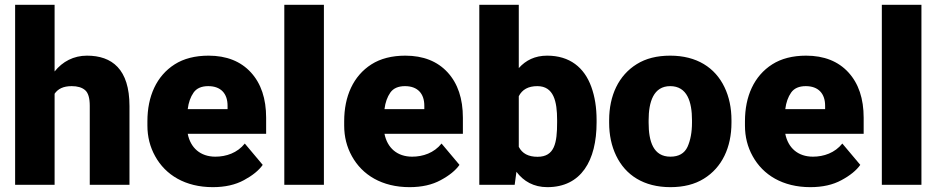

<svg xmlns="http://www.w3.org/2000/svg" viewBox="-20 -770 3914 800"><path d="M43 -750V0H207.5V-379.4C221.2 -399.4 243.2 -411.1 278.8 -411.1C302.7 -411.1 321.3 -405.8 334.5 -394.5C347.7 -383.3 354 -361.3 354 -329.1V0H519.5V-328.1C519.5 -481.9 446.8 -538.1 342.3 -538.1C287.1 -538.1 240.7 -513.7 207.5 -472.2V-750Z M866.7 9.8C917.5 9.8 960.9 0 996.6 -19.5C1032.2 -38.6 1058.6 -60.1 1074.7 -83L1000 -171.9C968.8 -132.8 922.4 -117.2 877.4 -117.2C814.9 -117.2 773.9 -153.8 762.2 -212.4H1088.9V-279.3C1088.9 -358.9 1067.9 -421.9 1025.4 -468.3C982.9 -514.6 923.8 -538.1 849.1 -538.1C793 -538.1 745.6 -525.9 708 -502C631.8 -453.6 594.2 -368.2 594.2 -265.1V-246.6C594.2 -200.2 605 -157.7 626.5 -119.1C669.4 -41 752 9.8 866.7 9.8ZM847.7 -411.1C899.9 -411.1 928.7 -380.4 928.2 -328.1V-315.4H762.2C765.6 -343.3 773.9 -366.2 786.6 -384.3C799.3 -402.3 819.8 -411.1 847.7 -411.1Z M1164.6 -750V0H1329.6V-750Z M1686.5 9.8C1737.3 9.8 1780.8 0 1816.4 -19.5C1852.1 -38.6 1878.4 -60.1 1894.5 -83L1819.8 -171.9C1788.6 -132.8 1742.2 -117.2 1697.3 -117.2C1634.8 -117.2 1593.8 -153.8 1582 -212.4H1908.7V-279.3C1908.7 -358.9 1887.7 -421.9 1845.2 -468.3C1802.7 -514.6 1743.7 -538.1 1668.9 -538.1C1612.8 -538.1 1565.4 -525.9 1527.8 -502C1451.7 -453.6 1414.1 -368.2 1414.1 -265.1V-246.6C1414.1 -200.2 1424.8 -157.7 1446.3 -119.1C1489.3 -41 1571.8 9.8 1686.5 9.8ZM1667.5 -411.1C1719.7 -411.1 1748.5 -380.4 1748 -328.1V-315.4H1582C1585.4 -343.3 1593.8 -366.2 1606.4 -384.3C1619.1 -402.3 1639.6 -411.1 1667.5 -411.1Z M2465.8 -270C2465.8 -321.8 2458.5 -367.7 2443.8 -408.2C2414.6 -488.8 2354 -538.1 2259.8 -538.1C2209 -538.1 2170.9 -519 2141.6 -486.3V-750H1977.1V0H2124.5L2131.8 -54.2C2161.6 -14.6 2203.6 9.8 2260.7 9.8C2401.4 9.8 2465.8 -100.6 2465.8 -259.8ZM2301.3 -259.8C2301.3 -174.8 2291 -116.7 2219.7 -116.7C2181.6 -116.7 2155.8 -130.4 2141.6 -158.2V-369.1C2155.8 -397 2181.2 -411.1 2218.8 -411.1C2287.6 -411.1 2301.3 -346.7 2301.3 -270Z M2518.1 -258.8C2518.1 -207.5 2527.8 -161.6 2547.4 -121.1C2586.4 -40 2662.6 9.8 2773.4 9.8C2828.6 9.8 2875 -2 2912.6 -25.4C2988.3 -71.8 3027.8 -155.8 3027.8 -258.8V-269C3027.8 -320.3 3018.1 -366.7 2998.5 -407.2C2959.5 -488.3 2883.3 -538.1 2772.5 -538.1C2717.3 -538.1 2670.9 -526.4 2633.3 -502.9C2557.6 -456.1 2518.1 -372.1 2518.1 -269ZM2682.6 -269C2682.6 -345.7 2703.1 -411.1 2772.5 -411.1C2843.3 -411.1 2863.3 -345.7 2863.3 -269V-258.8C2863.3 -219.2 2856.9 -185.5 2844.7 -158.2C2832 -130.9 2808.1 -117.2 2773.4 -117.2C2702.6 -117.2 2682.6 -179.7 2682.6 -258.8Z M3356.4 9.8C3407.2 9.8 3450.7 0 3486.3 -19.5C3522 -38.6 3548.3 -60.1 3564.5 -83L3489.7 -171.9C3458.5 -132.8 3412.1 -117.2 3367.2 -117.2C3304.7 -117.2 3263.7 -153.8 3252 -212.4H3578.6V-279.3C3578.6 -358.9 3557.6 -421.9 3515.1 -468.3C3472.7 -514.6 3413.6 -538.1 3338.9 -538.1C3282.7 -538.1 3235.4 -525.9 3197.8 -502C3121.6 -453.6 3084 -368.2 3084 -265.1V-246.6C3084 -200.2 3094.7 -157.7 3116.2 -119.1C3159.2 -41 3241.7 9.8 3356.4 9.8ZM3337.4 -411.1C3389.6 -411.1 3418.5 -380.4 3418 -328.1V-315.4H3252C3255.4 -343.3 3263.7 -366.2 3276.4 -384.3C3289.1 -402.3 3309.6 -411.1 3337.4 -411.1Z M3654.3 -750V0H3819.3V-750Z"/></svg>

Font: Vazirmatn Black
Style: Regular
Weight: 900
Designer: Saber Rastikerdar
Foundry: Saber Rastikerdar
Version: Version 33.003